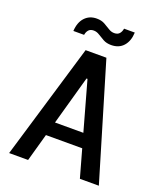

<svg xmlns="http://www.w3.org/2000/svg" viewBox="-160 -992 920 1094"><g transform="rotate(20 300.0 -445.5)"><path d="M28 0 237 -700H363L572 0H457L410 -168H190L143 0ZM297 -550 214 -253H386L303 -550ZM363 -777Q335 -777 315 -788Q295 -799 278 -810Q261 -821 243 -821Q223 -821 212.5 -809.5Q202 -798 199 -779H134Q137 -832 164.5 -861.5Q192 -891 236 -891Q264 -891 284 -880Q304 -869 321 -858Q338 -847 356 -847Q377 -847 387.5 -859Q398 -871 401 -890H466Q464 -838 437 -807.5Q410 -777 363 -777Z"/></g></svg>

Font: DM Mono Medium
Style: Regular
Weight: 500
Designer: Colophon Foundry
Foundry: Colophon Foundry
Version: Version 1.000; ttfautohint (v1.8.2.53-6de2)